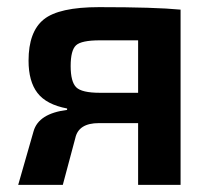

<svg xmlns="http://www.w3.org/2000/svg" viewBox="-20 -518 595 538"><path d="M258 -498Q414 -498 486 -491V0H367V-173H257Q200 -173 191 -131L156 0H31L74 -150Q88 -200 168 -210V-214Q110 -225 85 -257.5Q60 -290 60 -348Q60 -429 102.5 -463.5Q145 -498 258 -498ZM260 -258H367V-405H260Q208 -405 193 -391Q178 -377 178 -333Q178 -289 193.5 -273.5Q209 -258 260 -258Z"/></svg>

Font: Exo 2 Semi Bold
Style: Regular
Weight: 600
Designer: Natanael Gama
Version: Version 1.001;PS 001.001;hotconv 1.0.88;makeotf.lib2.5.64775